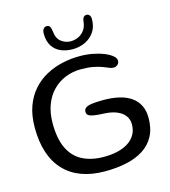

<svg xmlns="http://www.w3.org/2000/svg" viewBox="-125 -932 948 1070"><g transform="rotate(-15 349.0 -397.0)"><path d="M349 37.5Q273 37.5 214.2 15.8Q155.5 -6 114.8 -48.8Q74 -91.5 53.2 -154.2Q32.5 -217 32.5 -298.5Q32.5 -368.5 51.8 -421.5Q71 -474.5 104.8 -512.2Q138.5 -550 182.8 -573.8Q227 -597.5 276.8 -608.5Q326.5 -619.5 377 -619.5Q415 -619.5 450.8 -612.8Q486.5 -606 515 -594.5Q543.5 -583 560.5 -569Q577.5 -555 577.5 -540Q577.5 -526 567.5 -517.2Q557.5 -508.5 543 -508.5Q532.5 -508.5 519.2 -514.2Q506 -520 486.2 -527.5Q466.5 -535 436.8 -541Q407 -547 364 -547Q316 -547 274.5 -530Q233 -513 201.5 -481Q170 -449 152.5 -402.2Q135 -355.5 135 -296Q135 -206.5 162.5 -150.2Q190 -94 241.5 -68Q293 -42 365 -42Q406.5 -42 442 -50.2Q477.5 -58.5 504 -75.2Q530.5 -92 545.5 -117.5Q560.5 -143 560.5 -178Q560.5 -206 544.5 -227.5Q528.5 -249 497.5 -261.5Q466.5 -274 421.5 -275.5Q377 -277 352.5 -283.8Q328 -290.5 328 -310.5Q328 -326.5 340.8 -334.8Q353.5 -343 379 -346Q404.5 -349 442 -349Q492 -349 532.2 -339.5Q572.5 -330 600.8 -310.2Q629 -290.5 644.2 -260Q659.5 -229.5 659.5 -188Q659.5 -127 636.5 -83.8Q613.5 -40.5 571.8 -13.8Q530 13 473.5 25.2Q417 37.5 349 37.5ZM351 -666.5Q313.5 -666.5 283 -679.5Q252.5 -692.5 234.5 -720.5Q216.5 -748.5 216.5 -792.5Q216.5 -810 224 -819.2Q231.5 -828.5 243 -828.5Q255.5 -828.5 261 -819.5Q266.5 -810.5 269 -790Q273 -748.5 298 -730.2Q323 -712 351 -712Q374 -712 395 -721.5Q416 -731 430.5 -750.2Q445 -769.5 448 -799Q450 -817.5 456.8 -824.8Q463.5 -832 473.5 -832Q483 -832 490 -824.5Q497 -817 497 -800.5Q497 -757 476.2 -727Q455.5 -697 422.2 -681.8Q389 -666.5 351 -666.5Z"/></g></svg>

Font: Gluten Light
Style: Regular
Weight: 300
Designer: Tyler Finck
Foundry: Etcetera Type Company
Version: Version 1.300